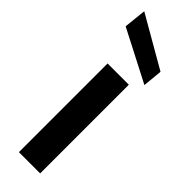

<svg xmlns="http://www.w3.org/2000/svg" viewBox="-257 -760 767 767"><g transform="rotate(45 126.5 -376.0)"><path d="M67 0V-501H187V0ZM232 -544 13 -657 23 -752 240 -627Z"/></g></svg>

Font: DM Sans 17pt SemiBold
Style: Regular
Weight: 600
Version: Version 4.004;gftools[0.9.30]